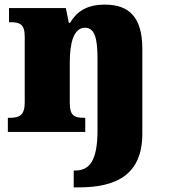

<svg xmlns="http://www.w3.org/2000/svg" viewBox="-20 -571 731 831"><path d="M299 240H321C481 240 596 187 596 8V-360C596 -494 541 -551 434 -551C346 -551 308 -513 283 -472H278L265 -536H19V-475H23C67 -475 87 -466 87 -412V-128C87 -70 63 -61 18 -61H14V0H349V-61H345C301 -61 282 -71 282 -125V-301C282 -380 297 -451 348 -451C391 -451 402 -402 402 -317V-7C402 126 367 167 305 167H299Z"/></svg>

Font: Noto Serif Malayalam Black
Style: Regular
Weight: 900
Designer: Indian type Foundry, Jelle Bosma, Monotype Design Team
Foundry: Monotype Imaging Inc.
Version: Version 2.104